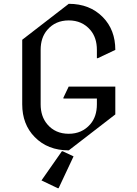

<svg xmlns="http://www.w3.org/2000/svg" viewBox="-20 -777 728 1017"><path d="M344.2 19.5Q232.9 19.5 163.6 -51.3Q97.7 -118.7 97.7 -224.6V-566.4L344.2 -756.8Q455.6 -756.8 524.9 -686Q590.8 -618.7 590.8 -512.7L498 -468.8H493.2V-512.7Q493.2 -578.1 458 -618.7Q414.6 -668.9 344.2 -668.9Q273.4 -668.9 230.5 -618.7Q195.3 -578.1 195.3 -512.7V-224.6Q195.3 -160.2 230.5 -118.7Q272.9 -68.4 344.2 -68.4Q414.1 -68.4 458 -118.7Q493.2 -159.2 493.2 -224.6V-254.9H315.9V-259.8L343.8 -318.4H590.8V-170.9ZM290.5 219.7H285.6L199.7 178.7L307.6 24.4H312.5L369.6 51.3Z"/></svg>

Font: Nova Cut
Style: Book
Weight: 400
Version: Version 2.000